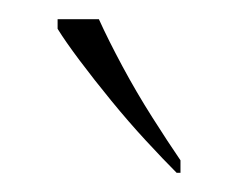

<svg xmlns="http://www.w3.org/2000/svg" viewBox="-20 -786 248 200"><path d="M164 -606Q150 -620 132 -639.5Q114 -659 96 -681Q78 -703 63 -723Q48 -743 40 -756V-766H83Q93 -744 107.5 -717Q122 -690 138.5 -664Q155 -638 168 -619V-606Z"/></svg>

Font: Noto Serif Khmer SemiCondensed Thin
Style: Regular
Weight: 250
Width: 4
Designer: Danh Hong and the Monotype Design Team
Foundry: Monotype Imaging Inc.
Version: Version 2.004